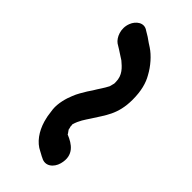

<svg xmlns="http://www.w3.org/2000/svg" viewBox="2 -644 723 723"><g transform="rotate(-45 363.5 -282.5)"><path d="M200 -265C201 -265 201 -265 201 -266C206 -267 210 -267 214 -269C218 -269 222 -269 225 -270C253 -262 270 -249 290 -236C337 -207 372 -175 451 -175C497 -175 531 -184 558 -200C588 -216 619 -243 636 -269L645 -283C655 -296 663 -309 671 -323C690 -349 668 -376 644 -385C609 -399 574 -383 561 -365C553 -351 544 -338 535 -324L526 -310C509 -290 490 -267 453 -267H445C437 -269 433 -270 426 -272C406 -282 389 -295 370 -306L352 -318C337 -327 318 -339 299 -346C278 -355 243 -365 213 -362C197 -359 184 -359 170 -355L158 -352C117 -340 83 -316 68 -284C64 -275 59 -269 56 -261C39 -232 61 -205 91 -197C147 -182 171 -220 185 -254V-255C190 -257 196 -263 200 -265Z"/></g></svg>

Font: Blanket
Style: Sik
Weight: 700
Foundry: Cannot Into Space Fonts
Version: Version 0.9